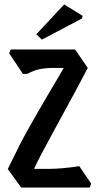

<svg xmlns="http://www.w3.org/2000/svg" viewBox="-20 -861 429 862"><path d="M75 -19 15 -102Q35 -144 65.5 -204.5Q96 -265 153 -363Q190 -427 211.5 -463Q233 -499 245 -519.5Q257 -540 266 -556H219Q185 -556 158 -550.5Q131 -545 102 -529H83L21 -622L28 -639H317L374 -556Q356 -522 342 -495.5Q328 -469 313.5 -442Q299 -415 281.5 -383Q264 -351 240 -307Q194 -223 170 -177.5Q146 -132 133 -103H208Q228 -103 262.5 -106Q297 -109 336 -115L389 -37L383 -19ZM348 -778 168 -683 143 -707 268 -841 351 -790Z"/></svg>

Font: Jaini
Style: Regular
Weight: 400
Designer: Maithili Shingre, Girish Dalvi (Devanagari), Taresh Vohra (Latin)
Foundry: Ek Type
Version: Version 2.000; ttfautohint (v1.8.4.7-5d5b)